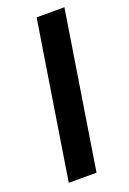

<svg xmlns="http://www.w3.org/2000/svg" viewBox="-118 -624 449 669"><g transform="rotate(-20 106.0 -290.0)"><path d="M17 0H120L212 -580H109Z"/></g></svg>

Font: Charger Sport
Style: BlkNrwObl
Weight: 900
Designer: Jasper
Foundry: Cannot Into Space Fonts
Version: Version 1.1